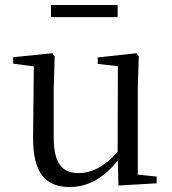

<svg xmlns="http://www.w3.org/2000/svg" viewBox="-20 -737 693 772"><path d="M185 -668H453V-717H185ZM456 9 610 0V-27L534 -35V-380L538 -511L528 -523L373 -506V-480L454 -471L453 -127C407 -73 353 -41 296 -41C231 -41 196 -78 196 -185V-380L200 -511L190 -523L33 -507V-481L116 -470L113 -186C112 -37 166 15 261 15C340 15 403 -28 454 -92Z"/></svg>

Font: Source Han Serif CN
Style: Regular
Weight: 400
Designer: Ryoko NISHIZUKA 西塚涼子 (kana & ideographs); Frank Grießhammer (Latin, Greek & Cyrillic); Wenlong ZHANG 张文龙 (bopomofo); San
Foundry: Adobe
Version: Version 2.003;hotconv 1.1.1;makeotfexe 2.6.0